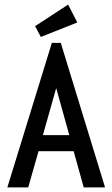

<svg xmlns="http://www.w3.org/2000/svg" viewBox="-20 -817 490 837"><path d="M345 0 301 -158H148L103 0H12L206 -630H245L438 0ZM225 -433 167 -228H282ZM158 -656 133 -703 277 -797 317 -719Z"/></svg>

Font: Inconsolata SemiCondensed SemiBold
Style: Regular
Weight: 600
Width: 4
Monospace: yes
Designer: Raph Levien, Cyreal, Brenton Simpson
Foundry: Raph Levien, Cyreal, Google
Version: Version 3.001; ttfautohint (v1.8.2.53-6de2)